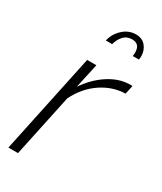

<svg xmlns="http://www.w3.org/2000/svg" viewBox="-186 -798 730 866"><g transform="rotate(30 179.0 -365.0)"><path d="M122 -520H170L142 -392Q182 -450 233 -483.5Q284 -517 335 -520Q342 -521 347.5 -520.5Q353 -520 358 -520L348 -475Q281 -473 223 -433.5Q165 -394 131 -325L62 0H12ZM151 -638Q159 -675 188.5 -702.5Q218 -730 256 -730Q289 -730 307 -708Q325 -686 325 -657Q325 -646 323 -638H291Q292 -643 292.5 -647Q293 -651 293 -656Q293 -702 252 -702Q224 -702 207 -682.5Q190 -663 184 -638Z"/></g></svg>

Font: Raleway Light
Style: Italic
Weight: 300
Italic angle: -12°
Designer: Matt McInerney, Pablo Impallari, Rodrigo Fuenzalida
Foundry: Matt McInerney, Pablo Impallari, Rodrigo Fuenzalida
Version: Version 4.026